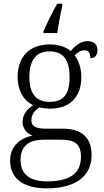

<svg xmlns="http://www.w3.org/2000/svg" viewBox="-20 -786 565 1046"><path d="M217 -616V-606H292C299 -652 308 -706 319 -753V-766H292C268 -725 235 -658 217 -616ZM234 240C399 240 479 169 479 58C479 -30 431 -85 323 -85H230C177 -85 151 -97 151 -130C151 -164 171 -186 195 -201C207 -197 237 -194 253 -194C367 -194 423 -265 423 -364C423 -419 407 -458 386 -485C405 -501 419 -512 442 -512C465 -512 472 -494 472 -469C499 -469 511 -488 511 -514C511 -540 494 -562 457 -562C415 -562 383 -529 365 -508C343 -528 301 -544 253 -544C136 -544 76 -473 76 -366C76 -302 103 -240 161 -213C129 -193 103 -162 103 -123C103 -82 129 -58 157 -47C95 -36 35 8 35 88C35 183 102 240 234 240ZM250 -231C180 -231 140 -273 140 -364C140 -462 179 -506 250 -506C323 -506 359 -463 359 -365C359 -269 323 -231 250 -231ZM237 202C125 202 92 149 92 85C92 0 150 -25 217 -25H312C383 -25 421 -5 421 68C421 150 372 202 237 202Z"/></svg>

Font: Noto Serif Tamil Light
Style: Italic
Weight: 300
Italic angle: -12°
Designer: Indian Type Foundry, Tom Grace, and the Monotype Design Team
Foundry: Monotype Imaging Inc.
Version: Version 2.003